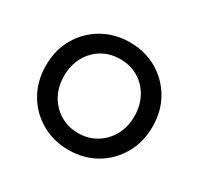

<svg xmlns="http://www.w3.org/2000/svg" viewBox="-111 -602 767 743"><g transform="rotate(30 273.0 -230.0)"><path d="M35 -230Q35 -300 66.5 -354Q98 -408 152 -439Q206 -470 273 -470Q341 -470 394.5 -439Q448 -408 479.5 -354Q511 -300 511 -230Q511 -161 479.5 -106.5Q448 -52 394.5 -21Q341 10 273 10Q206 10 152 -21Q98 -52 66.5 -106.5Q35 -161 35 -230ZM116 -230Q116 -182 136.5 -145Q157 -108 192.5 -86.5Q228 -65 273 -65Q318 -65 353.5 -86.5Q389 -108 409.5 -145Q430 -182 430 -230Q430 -278 409.5 -315.5Q389 -353 353.5 -374Q318 -395 273 -395Q228 -395 192.5 -374Q157 -353 136.5 -315.5Q116 -278 116 -230Z"/></g></svg>

Font: Von Book
Style: Regular
Weight: 400
Version: Version 4.000; ttfautohint (v1.8.4.7-5d5b)